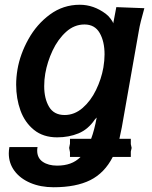

<svg xmlns="http://www.w3.org/2000/svg" viewBox="-20 -581 640 808"><path d="M17 64.5Q17 53 19.5 38H138Q136.5 45.5 136.5 52.5Q136.5 84 160 100Q183.5 116 220.5 116Q251.5 116 275.8 107.2Q300 98.5 319 79.5H274.5V59.5L271 41.5L274.5 23.5V3H363.5Q377 -32.5 387 -86.5L379 -78Q351 -36.5 310.5 -19.8Q270 -3 220.5 -3Q162 -3 123.2 -34.2Q84.5 -65.5 66.2 -115.8Q48 -166 48 -224.5Q48 -255.5 53.5 -288.5Q64.5 -353 99.5 -416Q134.5 -479 190.2 -520Q246 -561 316 -561Q374 -561 425 -523Q437 -514 446.2 -501.2Q455.5 -488.5 456.5 -482.5L469.5 -551L587.5 -546.5Q569.5 -483.5 564.5 -452.5L492.5 -44.5Q489 -25.5 482.5 3H530.5V25.5L534 41.5L530.5 57V79.5H454.5Q420 147 360 177Q300 207 205.5 207Q151 207 108 188.8Q65 170.5 41 138.2Q17 106 17 64.5ZM415 -296.5Q420 -326.5 420 -352Q420 -406.5 399.5 -442.2Q379 -478 335.5 -478Q292.5 -478 258 -446.8Q223.5 -415.5 201.2 -368Q179 -320.5 170.5 -271.5Q166 -246 166 -218.5Q166 -166 186.5 -131.5Q207 -97 252 -97Q293.5 -97 327.8 -126.8Q362 -156.5 384.2 -202.5Q406.5 -248.5 415 -296.5Z"/></svg>

Font: JuliaMono
Style: Bold Italic
Weight: 700
Italic angle: -9°
Monospace: yes
Designer: cormullion
Foundry: corm
Version: Version 0.057; ttfautohint (v1.8.4)